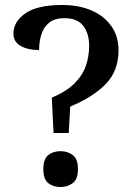

<svg xmlns="http://www.w3.org/2000/svg" viewBox="-20 -744 539 771"><path d="M188 -352Q246 -376 279 -409Q312 -442 325 -480.5Q338 -519 338 -559Q338 -609 314.5 -640Q291 -671 238 -671Q200 -671 178 -653.5Q156 -636 146.5 -607Q137 -578 137 -543Q92 -543 63 -559.5Q34 -576 34 -609Q34 -657 82 -690.5Q130 -724 230 -724Q296 -724 346.5 -702.5Q397 -681 426.5 -640Q456 -599 456 -542Q456 -460 405.5 -407.5Q355 -355 262 -316L256 -210H195ZM223 7Q194 7 174 -8.5Q154 -24 154 -65Q154 -106 174 -121.5Q194 -137 223 -137Q251 -137 272 -121.5Q293 -106 293 -65Q293 -24 272 -8.5Q251 7 223 7Z"/></svg>

Font: Noto Serif Tibetan Medium
Style: Regular
Weight: 500
Designer: Monotype Design Team
Foundry: Monotype Imaging Inc.
Version: Version 2.103; ttfautohint (v1.8.4.7-5d5b)